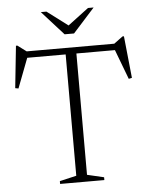

<svg xmlns="http://www.w3.org/2000/svg" viewBox="-58 -905 742 953"><g transform="rotate(-5 313.0 -429.0)"><path d="M423 -14V0H202.5V-14L286 -33.5V-638H94.5L38 -490L22 -493L44 -702.5H51L94.5 -670H531L575 -702.5H582L603.5 -493.5L587.5 -490L531.5 -638H339.5V-33.5ZM444.5 -858 336.5 -738H289.5L181.5 -858H209.5L313 -780L416.5 -858Z"/></g></svg>

Font: Newsreader Text Light
Style: Regular
Weight: 300
Designer: Hugues Gentile
Foundry: Production Type
Version: Version 1.001